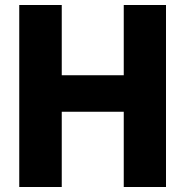

<svg xmlns="http://www.w3.org/2000/svg" viewBox="-20 -748 744 768"><path d="M57 -728H227V-447H475V-728H644V0H475V-301H227V0H57Z"/></svg>

Font: Murecho Thin
Style: Bold
Weight: 700
Version: Version 1.010